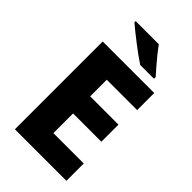

<svg xmlns="http://www.w3.org/2000/svg" viewBox="-277 -1017 1104 1104"><g transform="rotate(45 275.0 -465.5)"><path d="M500 0H81V-714H500V-575H253V-440H483V-301H253V-141H500ZM320 -931Q336 -909 358 -881.5Q380 -854 402.5 -828.5Q425 -803 441 -785V-771H329Q309 -784 282 -803.5Q255 -823 226.5 -845Q198 -867 173 -887Q148 -907 132 -921V-931Z"/></g></svg>

Font: Noto Sans Georgian ExtraBold
Style: Regular
Weight: 800
Designer: Monotype Design Team, Akaki Razmadze
Foundry: Google LLC
Version: Version 2.005; ttfautohint (v1.8.4.7-5d5b)